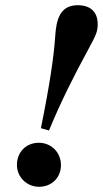

<svg xmlns="http://www.w3.org/2000/svg" viewBox="-20 -704 395 737"><path d="M214 -70C214 -120 176 -156 129 -156C80 -156 45 -120 45 -71C45 -24 83 13 130 13C178 13 214 -22 214 -70ZM168 -203C213 -312 261 -408 323 -522C349 -570 355 -584 355 -611C355 -655 331 -684 278 -684C209 -684 196 -626 192 -566C187 -486 169 -369 137 -212Z"/></svg>

Font: XITS
Style: Bold Italic
Weight: 700
Italic angle: -16.33°
Designer: MicroPress Inc., with final additions and corrections provided by Coen Hoffman, Elsevier (retired)
Version: Version 1.302